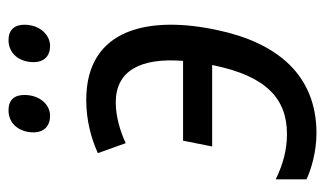

<svg xmlns="http://www.w3.org/2000/svg" viewBox="-180 -592 781 462"><g transform="rotate(-90 211.0 -360.5)"><path d="M332 -631C358 -631 383 -655 383 -693C383 -717 370 -731 346 -731C312 -731 293 -703 293 -671C293 -645 308 -631 332 -631ZM164 -631C190 -631 214 -655 214 -693C214 -717 202 -731 177 -731C143 -731 124 -703 124 -671C124 -645 140 -631 164 -631ZM122 10C263 10 340 -86 370 -228C405 -390 376 -544 202 -544C153 -544 109 -532 74 -516L98 -449C128 -463 164 -473 196 -473C272 -473 304 -414 296 -311H104L90 -241H286L285 -236C259 -111 205 -61 120 -61C83 -61 48 -70 11 -88V-14C34 -3 77 10 122 10Z"/></g></svg>

Font: Noto Sans SemiCondensed
Style: Italic
Weight: 400
Width: 4
Italic angle: -12°
Designer: Monotype Design Team
Foundry: Monotype Imaging Inc.
Version: Version 2.013